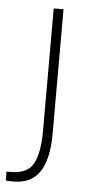

<svg xmlns="http://www.w3.org/2000/svg" viewBox="-81 -531 350 742"><g transform="rotate(5 94.0 -160.0)"><path d="M-29 179 -30 144H-14Q53 144 75 101Q97 58 97 -25V-500H135V-18Q135 80 102.5 130Q70 180 0 180Q-19 180 -29 179Z"/></g></svg>

Font: Sarabun Thin
Style: Regular
Weight: 250
Designer: Suppakit Chalermlarp | Katatrad Co.,Ltd.
Foundry: Cadson Demak Co.,Ltd.
Version: Version 1.000; ttfautohint (v1.6)